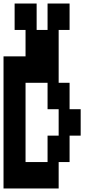

<svg xmlns="http://www.w3.org/2000/svg" viewBox="-20 -1050 540 1090"><path d="M0 20V-730H125V-880H63V-1030H188V-880H250V-1030H375V-880H313V-580H375V-430H438V-280H375V-130H313V20ZM125 -130H250V-280H313V-430H250V-580H125Z"/></svg>

Font: 2P VHS
Style: Regular
Weight: 400
Designer: CodeMan38
Foundry: CodeMan38
Version: Version 3.000